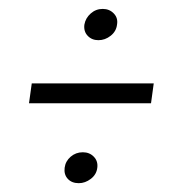

<svg xmlns="http://www.w3.org/2000/svg" viewBox="-20 -500 408 431"><path d="M45.1 -268.2 51.3 -312.8H325.1L319 -268.2ZM156.9 -88.8Q141.1 -88.8 132.2 -98.5Q123.2 -108.2 125.1 -123.4Q127 -138.2 138.6 -148.2Q150.2 -158.2 165.9 -158.2Q181 -158.2 190.6 -148.2Q200.3 -138.2 198.4 -123.4Q196.6 -108.2 183.9 -98.5Q171.2 -88.8 156.9 -88.8ZM200.9 -409.8Q186.1 -409.8 176.8 -419.7Q167.5 -429.5 169.4 -444.7Q172 -459.5 183.6 -469.7Q195.2 -480 210.6 -480Q225.7 -480 235.5 -469.7Q245.3 -459.5 242.7 -444.7Q240.9 -429.5 228.4 -419.7Q215.9 -409.8 200.9 -409.8Z"/></svg>

Font: Alumni Sans SC Thin
Style: Italic
Weight: 100
Italic angle: -8°
Designer: Robert E. Leuschke
Foundry: Robert E. Leuschke
Version: Version 1.016